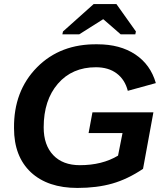

<svg xmlns="http://www.w3.org/2000/svg" viewBox="-20 -916 818 945"><path d="M361 9Q215 9 132 -68Q49 -146 49 -285Q47 -468 162 -584.5Q277 -701 460 -698Q571 -698 646 -648Q721 -598 747 -507L609 -469Q595 -524 554.5 -554.5Q514 -585 452 -585Q335 -585 265 -504Q195 -423 195 -289Q195 -202 242 -152.5Q289 -103 373 -103Q483 -103 561 -150L583 -261H416L435 -363H735L684 -85Q608 -34 532.5 -12.5Q457 9 361 9ZM553 -896 649 -761 646 -747H574L489 -821H487L370 -747H287L290 -761L441 -896Z"/></svg>

Font: Libra Sans
Style: Bold Italic
Weight: 700
Italic angle: -12°
Foundry: Context Ltd
Version: Version 1.002